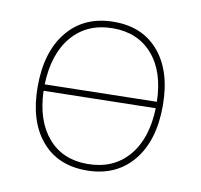

<svg xmlns="http://www.w3.org/2000/svg" viewBox="-60 -520 613 587"><g transform="rotate(10 247.0 -226.0)"><path d="M243 5Q154 5 103.5 -55.5Q53 -116 53 -222Q53 -331 105.5 -394Q158 -457 250 -457Q339 -457 389.5 -396.5Q440 -336 440 -230Q440 -121 387.5 -58Q335 5 243 5ZM250 -437Q170 -437 123 -382.5Q76 -328 73 -232L420 -239Q418 -332 372.5 -384.5Q327 -437 250 -437ZM243 -15Q323 -15 370 -69Q417 -123 420 -219L73 -212Q76 -120 121 -67.5Q166 -15 243 -15Z"/></g></svg>

Font: Alegreya Sans SC Thin
Style: Regular
Weight: 100
Designer: Juan Pablo del Peral
Foundry: Huerta Tipografica
Version: Version 2.007